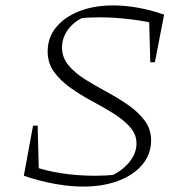

<svg xmlns="http://www.w3.org/2000/svg" viewBox="-20 -679 679 709"><path d="M68 -30 91 -68Q199 -30 331 -30Q370 -30 408 -34L383 -26Q429 -46 456.5 -79Q484 -112 484 -149Q484 -183 460 -210Q436 -237 399 -260Q362 -283 320 -305.5Q278 -328 240.5 -354.5Q203 -381 179.5 -413.5Q156 -446 156 -489Q156 -540 187 -578Q218 -616 272.5 -637.5Q327 -659 398 -659Q442 -659 489.5 -650.5Q537 -642 586 -625L570 -588Q519 -601 460 -608Q401 -615 348 -615Q326 -615 306 -614Q286 -613 269 -610L291 -616Q253 -600 231 -569.5Q209 -539 209 -504Q209 -467 232.5 -438.5Q256 -410 293.5 -386.5Q331 -363 373.5 -340Q416 -317 453 -291.5Q490 -266 514 -234Q538 -202 538 -161Q538 -110 506 -71.5Q474 -33 417.5 -11.5Q361 10 287 10Q239 10 183 0Q127 -10 68 -30ZM124 -26 68 -30 102 -215H119ZM535 -449 530 -630 586 -625 552 -449Z"/></svg>

Font: Piazzolla Thin Thin
Style: Italic
Weight: 250
Italic angle: -11.3°
Version: Version 2.005